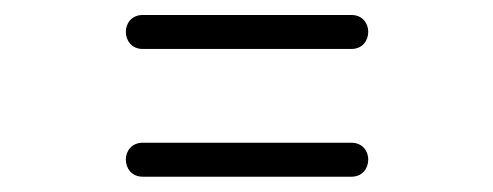

<svg xmlns="http://www.w3.org/2000/svg" viewBox="-20 -356 645 251"><path d="M439.5 -169.4H166.5C151.9 -169.4 144.5 -158.2 144.5 -147.5C144.5 -136.2 151.9 -125 166.5 -125H439.5C454.1 -125 461.4 -136.2 461.4 -147.5C461.4 -158.2 454.1 -169.4 439.5 -169.4ZM439.5 -336.4H166.5C151.9 -336.4 144.5 -325.2 144.5 -314.5C144.5 -303.2 151.9 -292 166.5 -292H439.5C454.1 -292 461.4 -303.2 461.4 -314.5C461.4 -325.2 454.1 -336.4 439.5 -336.4Z"/></svg>

Font: Cutive Mono
Style: Regular
Weight: 400
Monospace: yes
Designer: Vernon Adams
Foundry: Vernon Adams
Version: Version 1.002